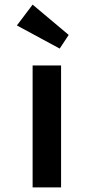

<svg xmlns="http://www.w3.org/2000/svg" viewBox="-20 -810 405 830"><path d="M121 0V-527H244V0ZM238 -600 53 -700 121 -790 277 -659Z"/></svg>

Font: Lexend Exa Medium
Style: Regular
Weight: 500
Designer: Bonnie Shaver-Troup, Thomas Jockin
Foundry: Lexend
Version: Version 1.007